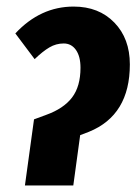

<svg xmlns="http://www.w3.org/2000/svg" viewBox="-20 -567 423 587"><path d="M56.2 0 84 -202.1 121.1 -215.8Q174.3 -234.9 200.2 -268.8Q226.1 -302.7 226.1 -359.9Q226.1 -394.5 212.2 -414.3Q198.2 -434.1 174.8 -434.1Q151.4 -434.1 131.1 -422.1Q110.8 -410.2 85.9 -386.2L26.9 -464.8Q103.5 -546.9 205.1 -546.9Q282.2 -546.9 329.6 -498Q377 -449.2 377 -370.1Q377 -214.8 252 -164.1L225.1 -153.8L204.1 0Z"/></svg>

Font: Fira Sans Compressed
Style: Bold Italic
Weight: 700
Width: 3
Italic angle: -8°
Designer: Carrois Corporate & Edenspiekermann AG
Foundry: Carrois Corporate GbR & Edenspiekermann AG
Version: Version 4.203;PS 004.203;hotconv 1.0.88;makeotf.lib2.5.64775